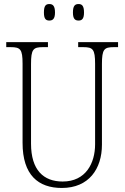

<svg xmlns="http://www.w3.org/2000/svg" viewBox="-20 -923 618 953"><path d="M370 -821C387 -821 397 -830 397 -861C397 -894 387 -903 370 -903C352 -903 342 -894 342 -861C342 -830 352 -821 370 -821ZM225 -821C242 -821 253 -830 253 -861C253 -894 242 -903 225 -903C207 -903 198 -894 198 -861C198 -830 207 -821 225 -821ZM287 10C421 10 486 -85 486 -205V-605C486 -679 497 -689 545 -689H566V-714H368V-689H393C441 -689 452 -679 452 -606V-207C452 -113 406 -22 291 -22C196 -22 134 -79 134 -210V-605C134 -679 145 -689 193 -689H218V-714H11V-689H33C81 -689 92 -679 92 -607V-214C92 -54 170 10 287 10Z"/></svg>

Font: Noto Serif Thai Condensed ExtraLight
Style: Regular
Weight: 200
Width: 3
Designer: Monotype Design Team
Foundry: Monotype Imaging Inc.
Version: Version 2.002